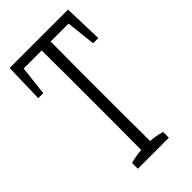

<svg xmlns="http://www.w3.org/2000/svg" viewBox="-242 -877 941 941"><g transform="rotate(-45 229.0 -406.5)"><path d="M55.7 -599.6Q55.7 -599.6 21 -599.6Q23.9 -706.1 26.4 -803.2Q26.4 -803.2 431.2 -803.2Q434.6 -706.5 437.5 -599.6Q437.5 -599.6 401.4 -599.6Q393.1 -681.2 384.3 -752.9Q384.3 -752.9 260.3 -752.9Q259.8 -709.5 259.3 -561.5Q259.3 -412.1 259.3 -252.9Q259.3 -190.4 260.3 -63Q297.9 -61.5 336.4 -49.8Q336.4 -34.7 336.4 -9.8Q336.4 -9.8 121.6 -9.8Q121.6 -34.7 121.6 -49.8Q160.6 -61 198.2 -63Q199.2 -143.1 199.2 -251Q199.2 -411.1 199.2 -560.5Q199.2 -670.9 198.2 -752.9Q198.2 -752.9 73.2 -752.9Q64.5 -681.2 55.7 -599.6Z"/></g></svg>

Font: Scarab Serif
Style: Light
Weight: 300
Designer: John Roberts
Foundry: Scarab
Version: 1.0